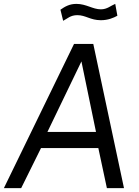

<svg xmlns="http://www.w3.org/2000/svg" viewBox="-32 -968 713 988"><path d="M77 0 179 -206H474L518 0H606L448 -742H349L-12 0ZM561 -948C538 -939 520 -920 487 -920C445 -920 412 -948 361 -948C327 -948 303 -935 279 -918L293 -861C315 -872 330 -890 366 -890C409 -890 433 -864 487 -864C524 -864 552 -876 572 -887ZM387 -652 462 -289H212Z"/></svg>

Font: Cheyenne Sans
Style: Italic
Weight: 400
Italic angle: -8.13011°
Designer: The Public Sans project authors (U.S. Web Design System), Libre Franklin designed by Pablo Impallari and Rodrigo Fuenzal
Foundry: The Cheyenne Sans Project Authors
Version: Version 2.007